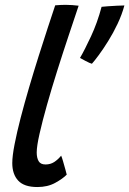

<svg xmlns="http://www.w3.org/2000/svg" viewBox="-20 -736 522 774"><path d="M249 -32Q233 -15.5 202.5 1.2Q172 18 130.5 18Q77.5 18 53.5 -7.8Q29.5 -33.5 29.5 -78.5Q29.5 -107 38.8 -154.5Q48 -202 63.2 -260.8Q78.5 -319.5 97.2 -383.2Q116 -447 135.5 -508.8Q155 -570.5 172.5 -623.8Q190 -677 202.5 -714.5Q226.5 -716.5 245 -716.5Q258.5 -716.5 271 -715.5Q283.5 -714.5 297 -713Q278.5 -658 255.8 -589.8Q233 -521.5 210.5 -450.2Q188 -379 169.5 -313.5Q151 -248 139.5 -197.2Q128 -146.5 128 -121.5Q128 -99.5 135.8 -86.2Q143.5 -73 163.5 -73Q183.5 -73 198.8 -83Q214 -93 226.5 -108.5Q229 -103.5 234 -86.5Q239 -69.5 243.5 -53Q248 -36.5 249 -32ZM481.5 -714Q471.5 -677 454 -640Q436.5 -603 416.2 -570.5Q396 -538 378.2 -514Q360.5 -490 350.5 -479Q342.5 -481 325 -490.2Q307.5 -499.5 302.5 -502.5Q321.5 -535 347 -589.8Q372.5 -644.5 389.5 -708.5Q397.5 -709.5 415.5 -710.8Q433.5 -712 452.2 -713Q471 -714 481.5 -714Z"/></svg>

Font: Grandstander
Style: Italic
Weight: 400
Italic angle: -15°
Designer: Tyler Finck
Foundry: Etcetera Type Co
Version: Version 1.200; ttfautohint (v1.8.3)